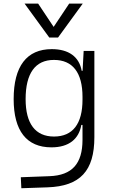

<svg xmlns="http://www.w3.org/2000/svg" viewBox="-20 -796 626 1050"><path d="M96.7 233.4 240.2 228.5C418.5 222.2 496.1 138.7 496.1 -45.9V-517.6H437.5L431.6 -408.7H426.8C413.1 -485.8 355.5 -527.3 263.2 -527.3C126 -527.3 54.7 -433.6 54.7 -253.9C54.7 -80.6 125.5 9.8 261.2 9.8C357.9 9.8 411.6 -36.6 424.8 -112.8H431.2V-30.3C430.7 98.1 375.5 163.1 250 167.5L93.8 173.3ZM431.2 -266.1V-251C431.2 -118.7 377.9 -49.3 275.4 -49.3C173.3 -49.3 120.1 -119.6 120.1 -253.9C120.1 -395 172.9 -468.3 274.9 -468.3C377.4 -468.3 431.2 -398.9 431.2 -266.1ZM249.5 -590.8H297.4L432.6 -776.4H358.4L273.4 -648.9L188.5 -776.4H114.3Z"/></svg>

Font: Cascadia Mono Light
Style: Regular
Weight: 300
Monospace: yes
Designer: Aaron Bell
Foundry: Saja Typeworks
Version: Version 2404.023